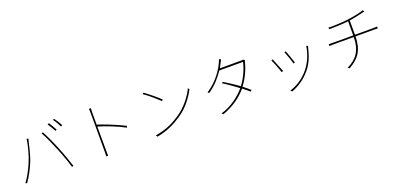

<svg xmlns="http://www.w3.org/2000/svg" viewBox="12 -1824 6007 2908"><g transform="rotate(-20 3015.0 -370.5)"><path d="M927 -661C907 -700 871 -757 844 -793L823 -782C852 -745 881 -694 904 -646L927 -661ZM825 -625C803 -669 770 -722 748 -757L723 -746C748 -709 783 -651 802 -614L825 -625ZM876 -23C871 -38 865 -55 859 -73L856 -82C845 -116 832 -153 818 -192L814 -202C810 -216 805 -229 799 -243L796 -253C782 -288 769 -323 755 -355C754 -358 753 -362 751 -365L747 -376C746 -377 745 -379 745 -381L740 -391C740 -393 739 -394 738 -396L734 -407C704 -477 672 -546 645 -600L641 -608C631 -627 623 -643 615 -657L591 -651C635 -575 690 -448 732 -347C747 -312 762 -272 778 -232L781 -222C810 -146 836 -69 851 -15L876 -23ZM271 -276C320 -388 352 -546 365 -600C370 -620 372 -627 377 -646L350 -648C336 -545 293 -385 250 -289C216 -211 167 -110 103 -25L127 -15C187 -100 233 -190 271 -276Z M1420 -458C1533 -426 1722 -352 1835 -289L1846 -315C1813 -331 1777 -348 1739 -365L1729 -369C1720 -373 1711 -378 1701 -382L1692 -386C1686 -389 1679 -391 1673 -394L1663 -398C1660 -399 1657 -401 1654 -402L1644 -406C1642 -407 1641 -408 1639 -408L1629 -412C1626 -414 1623 -415 1620 -416L1610 -420C1594 -427 1578 -433 1562 -439L1552 -443C1506 -461 1461 -476 1420 -489V-672C1420 -692 1421 -729 1424 -753H1391C1395 -728 1395 -694 1395 -673V-70C1395 -39 1395 -9 1393 13H1423C1421 -9 1421 -39 1421 -70V-103V-105V-121V-125V-136V-140V-149C1421 -211 1421 -309 1420 -409V-423V-451C1420 -453 1420 -455 1420 -458Z M2491 -504C2439 -554 2321 -655 2249 -702L2233 -684C2309 -635 2423 -533 2472 -485L2491 -504ZM2629 -172C2770 -265 2863 -397 2924 -510L2908 -536C2856 -424 2750 -283 2612 -191C2519 -130 2399 -59 2207 -29L2225 -2C2407 -38 2517 -99 2612 -161L2619 -165C2622 -167 2626 -170 2629 -172Z M3676 -249C3718 -217 3752 -190 3785 -161L3804 -181C3769 -210 3734 -242 3692 -273C3772 -376 3829 -504 3854 -609C3856 -616 3860 -631 3865 -640L3838 -656C3829 -651 3820 -652 3797 -652H3465C3481 -679 3492 -703 3503 -724C3514 -740 3519 -758 3529 -775L3498 -786C3495 -769 3485 -748 3480 -737C3438 -641 3333 -479 3165 -373L3187 -356C3311 -441 3388 -539 3446 -624H3829C3806 -521 3751 -391 3672 -289L3664 -294C3660 -297 3656 -300 3652 -303L3644 -309C3631 -318 3619 -326 3606 -335L3598 -341C3593 -344 3587 -348 3581 -352L3573 -357C3570 -359 3568 -361 3565 -363L3556 -368L3548 -374C3530 -386 3512 -397 3493 -408L3485 -414C3475 -420 3466 -426 3456 -432L3448 -437C3444 -439 3439 -442 3435 -444L3419 -428C3428 -422 3438 -416 3447 -410L3456 -405C3477 -391 3499 -376 3520 -361L3529 -355C3530 -354 3531 -353 3533 -352L3541 -346C3542 -345 3543 -345 3545 -344L3553 -338C3558 -334 3563 -330 3569 -326L3577 -320C3582 -316 3588 -312 3593 -309L3601 -303C3604 -301 3606 -299 3609 -297L3617 -291C3625 -285 3633 -279 3641 -273L3649 -267C3650 -266 3651 -265 3653 -264C3558 -152 3417 -48 3256 -1L3279 20C3464 -47 3589 -145 3676 -249Z M4563 -348C4552 -389 4506 -515 4491 -553L4468 -544C4485 -507 4530 -381 4539 -338L4563 -348ZM4688 -172C4763 -265 4803 -374 4830 -493C4832 -499 4834 -507 4837 -515L4811 -524C4791 -394 4740 -277 4666 -184C4584 -83 4478 -8 4352 30L4378 52C4484 12 4596 -58 4688 -172ZM4352 -288C4342 -311 4326 -351 4309 -392L4305 -403C4287 -447 4270 -489 4263 -507L4240 -495C4255 -468 4310 -330 4325 -277L4352 -288Z M5562 -404H5862C5883 -404 5904 -404 5920 -402V-432C5901 -430 5881 -430 5861 -430H5562V-661C5643 -672 5736 -694 5787 -706C5800 -710 5808 -711 5818 -714L5798 -738C5750 -719 5622 -694 5541 -684C5518 -681 5493 -678 5468 -676L5457 -675C5369 -668 5275 -665 5220 -669L5226 -642C5269 -643 5317 -643 5368 -645L5378 -646H5388C5395 -647 5402 -647 5409 -647L5419 -648C5421 -648 5423 -648 5424 -648L5435 -649C5454 -650 5473 -651 5492 -653L5503 -654C5513 -655 5524 -656 5534 -657V-430H5218C5189 -430 5157 -430 5140 -432V-402C5161 -404 5184 -404 5214 -404H5534C5530 -188 5446 -74 5287 2L5312 20C5487 -76 5558 -193 5562 -404Z"/></g></svg>

Font: Glow Sans SC Normal Thin
Style: Regular
Weight: 100
Designer: Ryoko NISHIZUKA (kana, bopomofo & ideographs); Paul D. Hunt (Latin, Greek & Cyrillic); Sandoll Communications, Soo-young
Version: Version 0.93